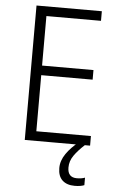

<svg xmlns="http://www.w3.org/2000/svg" viewBox="-61 -755 617 1016"><g transform="rotate(5 247.0 -247.5)"><path d="M438 0H91V-714H438V-663H148V-400H421V-349H148V-51H438ZM334 125Q334 178 383 178Q397 178 408 176Q419 174 426 171V211Q416 215 403.5 217Q391 219 375 219Q333 219 309.5 197Q286 175 286 132Q286 93 311.5 56Q337 19 377 -12L410 0Q375 32 354.5 61.5Q334 91 334 125Z"/></g></svg>

Font: Noto Sans Gurmukhi UI SemiCondensed Light
Style: Regular
Weight: 300
Width: 4
Designer: Jelle Bosma - Monotype Design Team
Foundry: Monotype Imaging Inc.
Version: Version 2.004; ttfautohint (v1.8.4.7-5d5b)